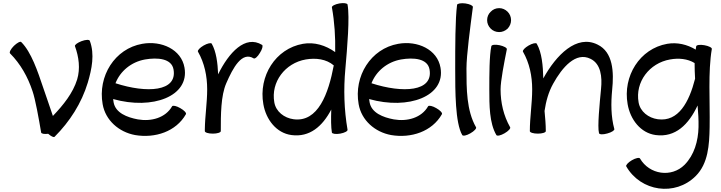

<svg xmlns="http://www.w3.org/2000/svg" viewBox="-20 -838 4609 1227"><path d="M329 36C426 -61 501 -178 541 -310C567 -398 586 -491 554 -577C551 -586 528 -585 501 -575C475 -565 456 -551 459 -543C484 -474 494 -400 473 -330C446 -243 385 -167 318 -97C299 -155 274 -224 256 -278C221 -382 180 -505 116 -569C110 -576 89 -564 69 -545C49 -525 38 -504 44 -497C111 -430 158 -346 188 -255C206 -203 228 -80 243 9C245 17 264 20 288 17C306 33 324 42 329 36Z M1168 -108C1173 -116 1157 -133 1132 -147C1108 -161 1085 -166 1080 -159C1038 -85 947 -60 861 -75C791 -88 718 -117 706 -184C705 -191 704 -198 703 -205C955 -134 1192 -223 1159 -406C1139 -522 1012 -580 889 -558C713 -527 604 -351 636 -172C654 -69 740 6 843 25C971 47 1105 3 1168 -108ZM907 -458C988 -472 1077 -464 1089 -394C1114 -252 918 -241 718 -306C748 -383 818 -442 907 -458Z M1391 0C1391 -104 1391 -226 1426 -306C1469 -405 1526 -511 1601 -465C1609 -460 1627 -476 1641 -500C1656 -523 1662 -546 1655 -551C1548 -617 1442 -502 1374 -363C1371 -436 1362 -508 1333 -559C1329 -566 1305 -561 1281 -547C1257 -533 1241 -516 1245 -508C1287 -435 1304 -351 1304 -267C1304 -181 1290 -97 1289 -11C1289 -11 1289 -10 1289 -9C1289 -9 1289 -8 1289 -6C1289 -6 1289 -5 1289 -4C1289 -3 1289 -1 1289 0C1289 9 1312 16 1340 16C1368 16 1391 9 1391 0Z M2101 -791C2118 -697 2124 -601 2122 -505C2062 -548 1989 -571 1916 -558C1740 -527 1631 -351 1663 -172C1680 -74 1746 12 1842 25C1959 41 2041 -31 2097 -138C2095 -78 2095 -25 2101 9C2103 17 2126 21 2154 16C2182 11 2203 0 2201 -9C2179 -137 2175 -267 2187 -397C2199 -534 2216 -728 2201 -809C2200 -817 2176 -821 2149 -816C2121 -811 2100 -800 2101 -791ZM1856 -76C1796 -84 1743 -125 1733 -184C1710 -314 1802 -435 1934 -458C1998 -469 2065 -461 2113 -420C2079 -240 2013 -55 1856 -76Z M2804 -108C2809 -116 2793 -133 2768 -147C2744 -161 2721 -166 2716 -159C2674 -85 2583 -60 2497 -75C2427 -88 2354 -117 2342 -184C2341 -191 2340 -198 2339 -205C2591 -134 2828 -223 2795 -406C2775 -522 2648 -580 2525 -558C2349 -527 2240 -351 2272 -172C2290 -69 2376 6 2479 25C2607 47 2741 3 2804 -108ZM2543 -458C2624 -472 2713 -464 2725 -394C2750 -252 2554 -241 2354 -306C2384 -383 2454 -442 2543 -458Z M2901 -807C2889 -718 2889 -536 2889 -400C2889 -255 2889 -52 2934 25C2939 33 2962 28 2986 14C3011 0 3027 -18 3022 -25C2961 -132 2961 -271 2961 -400C2961 -484 2985 -662 3002 -793C3003 -802 2982 -812 2954 -816C2926 -820 2902 -815 2901 -807Z M3246 -709C3246 -730 3238 -749 3224 -763C3209 -778 3190 -786 3170 -786C3149 -786 3130 -778 3116 -763C3101 -749 3093 -730 3093 -709C3093 -689 3101 -670 3116 -655C3130 -641 3149 -633 3170 -633C3190 -633 3209 -641 3224 -655C3238 -670 3246 -689 3246 -709ZM3120 -543C3107 -482 3107 -359 3107 -267C3107 -166 3107 -52 3152 25C3157 33 3180 28 3204 14C3229 0 3245 -18 3240 -25C3198 -99 3179 -182 3179 -267C3179 -321 3202 -438 3219 -523C3221 -532 3200 -543 3173 -549C3145 -555 3122 -552 3120 -543Z M3322 -508C3364 -435 3381 -351 3381 -267C3381 -178 3366 -89 3366 0C3366 9 3389 16 3417 16C3445 16 3468 9 3468 0C3468 -43 3464 -86 3460 -129C3469 -190 3485 -249 3515 -303C3573 -408 3660 -509 3754 -462C3820 -430 3829 -347 3821 -270C3812 -175 3797 -28 3808 13C3810 22 3834 23 3861 15C3888 8 3908 -5 3906 -13C3884 -94 3884 -179 3892 -263C3904 -378 3898 -505 3799 -553C3665 -620 3534 -486 3452 -337V-336C3450 -418 3443 -502 3410 -559C3406 -566 3382 -561 3358 -547C3334 -533 3318 -516 3322 -508Z M4429 -542C4428 -535 4427 -528 4426 -521C4371 -554 4308 -569 4244 -558C4068 -527 3959 -351 3991 -172C4008 -74 4074 12 4170 25C4296 42 4381 -42 4438 -164C4442 -118 4445 -72 4444 -26C4442 63 4417 152 4355 215C4271 299 4130 278 4070 175C4066 167 4042 172 4018 186C3994 200 3978 218 3982 225C4075 387 4295 418 4426 287C4506 207 4513 88 4515 -25C4518 -192 4504 -378 4529 -525C4531 -533 4510 -544 4482 -549C4454 -554 4431 -551 4429 -542ZM4184 -76C4124 -84 4071 -125 4061 -184C4038 -314 4130 -435 4262 -458C4316 -468 4374 -463 4419 -435C4419 -402 4420 -368 4422 -335C4384 -186 4316 -58 4184 -76Z"/></svg>

Font: Nupuram Medium
Style: Regular
Weight: 500
Designer: Santhosh Thottingal (santhosh.thottingal@gmail.com)
Foundry: SMC
Version: Version 1.000